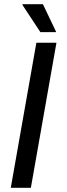

<svg xmlns="http://www.w3.org/2000/svg" viewBox="-20 -888 318 908"><path d="M31 0 152 -686H247L126 0ZM171 -736 86 -865 87 -868H183L246 -736Z"/></svg>

Font: Archivo VF Beta
Style: Italic
Weight: 400
Italic angle: -10°
Designer: Hector Gatti
Foundry: Omnibus-Type
Version: Version 1.002